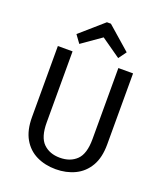

<svg xmlns="http://www.w3.org/2000/svg" viewBox="-169 -1052 1008 1178"><g transform="rotate(20 335.5 -462.5)"><path d="M335 15Q265 15 209.5 -12Q154 -39 122 -94.5Q90 -150 90 -236V-700H186V-236Q186 -140 227 -100Q268 -60 335 -60Q403 -60 444 -100Q485 -140 485 -236V-700H581V-236Q581 -150 548.5 -94.5Q516 -39 460 -12Q404 15 335 15ZM209 -757 172 -808 323 -940H349L500 -808L463 -757L336 -846Z"/></g></svg>

Font: Orienta
Style: Regular
Weight: 400
Designer: Eduardo Rodriguez Tunni
Foundry: Eduardo Rodriguez Tunni
Version: Version 1.002; ttfautohint (v1.8.4.7-5d5b);gftools[0.9.23]